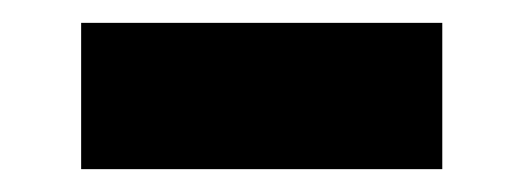

<svg xmlns="http://www.w3.org/2000/svg" viewBox="-20 -386 458 168"><path d="M51 -238V-366H367V-238Z"/></svg>

Font: Tourney Expanded Black
Style: Regular
Weight: 900
Width: 7
Designer: Tyler Finck
Foundry: Etcetera Type Co
Version: Version 1.010; ttfautohint (v1.8.3)